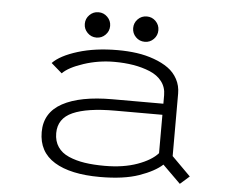

<svg xmlns="http://www.w3.org/2000/svg" viewBox="-49 -717 948 785"><g transform="rotate(5 425.0 -325.0)"><path d="M361.2 -570.8Q346 -555.5 324.5 -555.5Q303 -555.5 287.8 -570.8Q272.5 -586 272.5 -607.5Q272.5 -629 287.8 -644.2Q303 -659.5 324.5 -659.5Q346 -659.5 361.2 -644.2Q376.5 -629 376.5 -607.5Q376.5 -586 361.2 -570.8ZM523 -555.5Q501 -555.5 486 -570.8Q471 -586 471 -607.5Q471 -629 486 -644.2Q501 -659.5 523 -659.5Q544.5 -659.5 559.5 -644.2Q574.5 -629 574.5 -607.5Q574.5 -586 559.5 -570.8Q544.5 -555.5 523 -555.5ZM416.5 -512Q458 -512 495.2 -506.8Q532.5 -501.5 566.2 -489.2Q600 -477 624.5 -459.5Q649 -442 663.2 -415.5Q677.5 -389 677.5 -356.5V-100L754.5 -23L716.5 10.5L643 -62Q611.5 -33 548.8 -11Q486 11 388.5 11Q267.5 11 201.5 -29.5Q135.5 -70 135.5 -151.5Q135.5 -231.5 207.8 -270.8Q280 -310 412 -310H621V-345Q621 -377.5 602.8 -401.2Q584.5 -425 552.8 -438Q521 -451 484.8 -457Q448.5 -463 406.5 -463Q342 -463 281.2 -443Q220.5 -423 196 -397.5L151.5 -436Q182 -468 253.2 -490Q324.5 -512 416.5 -512ZM404 -36Q480.5 -36 537.5 -56.5Q594.5 -77 621 -107V-264.5H426.5Q312.5 -264.5 253.8 -238.5Q195 -212.5 195 -152Q195 -119 210.8 -95.8Q226.5 -72.5 256 -59.8Q285.5 -47 321.5 -41.5Q357.5 -36 404 -36Z"/></g></svg>

Font: League Mono Wide UltraLight
Style: Regular
Weight: 200
Width: 8
Designer: Tyler Finck
Foundry: The League of Moveable Type / Tyler Finck
Version: Version 2.210